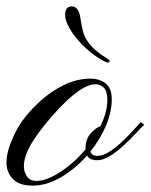

<svg xmlns="http://www.w3.org/2000/svg" viewBox="-20 -581 472 602"><path d="M83 1Q42 1 22.5 -17.8Q2.9 -36.6 0.5 -64Q-1 -97.2 14.4 -135.3Q29.8 -173.3 47.9 -199.2Q71.8 -232.9 106 -263.9Q140.1 -294.9 180.9 -314.7Q221.7 -334.5 264.6 -334.5Q290.5 -334.5 309.3 -321Q328.1 -307.6 330.1 -278.3Q332.5 -236.8 314 -191.2Q295.4 -145.5 263.7 -106.4Q267.1 -92.3 285.6 -92.3Q303.7 -92.3 325.2 -106.7Q346.7 -121.1 366.9 -140.6Q387.2 -160.2 401.9 -176.8Q416.5 -193.4 421.4 -198.2L432.1 -189.9Q422.9 -181.2 405.8 -162.8Q388.7 -144.5 367.9 -125.2Q347.2 -106 325.4 -92.3Q303.7 -78.6 284.7 -78.6Q261.2 -78.6 252.9 -93.3Q216.8 -52.2 171.6 -25.6Q126.5 1 83 1ZM95.7 -13.7Q112.8 -13.7 135.3 -23.4Q157.7 -33.2 180.2 -49.3Q217.8 -76.2 248 -112.3V-114.3Q248 -144.5 263.9 -162.4Q279.8 -180.2 294.9 -185.1Q318.8 -234.9 316.4 -274.4Q314.9 -298.3 304 -307.6Q293 -316.9 279.8 -316.9Q251.5 -316.9 210.2 -283.4Q168.9 -250 118.2 -187Q82 -141.6 67.6 -110.4Q53.2 -79.1 55.2 -56.2Q55.2 -43 64.2 -28.3Q73.2 -13.7 95.7 -13.7ZM317.9 -384.8Q312.5 -384.8 293.9 -396Q263.2 -415 238.3 -440.4Q213.4 -465.8 198.7 -491Q184.1 -516.1 184.1 -534.2Q184.1 -561 205.1 -561Q226.1 -561 231.9 -526.4Q235.8 -499 240 -483.4Q244.1 -467.8 251.5 -456.1Q263.2 -437.5 280.3 -423.1Q297.4 -408.7 312 -400.4Q317.9 -396 320.8 -394.3Q323.7 -392.6 323.7 -389.6Q323.7 -384.8 317.9 -384.8Z"/></svg>

Font: Pinyon Script
Style: Regular
Weight: 400
Designer: Nicole Fally, Eben Sorkin
Foundry: Sorkin Type Co.
Version: Version 1.008; ttfautohint (v1.8.4.7-5d5b)